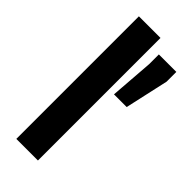

<svg xmlns="http://www.w3.org/2000/svg" viewBox="-241 -783 823 823"><g transform="rotate(45 170.5 -371.5)"><path d="M59 0V-743H190V0ZM220 -431 235 -629V-688H341V-629L297 -431Z"/></g></svg>

Font: Saira Semi Condensed SemiBold
Style: Regular
Weight: 600
Width: 4
Designer: Hector Gatti with collaboration of the Omnibus-Type team
Foundry: Omnibus-Type
Version: Version 1.001; ttfautohint (v1.8)